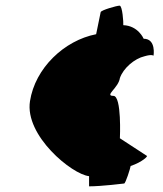

<svg xmlns="http://www.w3.org/2000/svg" viewBox="-20 -633 575 679"><path d="M86 -275C67 -153 235 -16 295 -10V26C339 26 419 16 419 16C424 16 441 -38 442 -46C484 -60 505 -82 499 -82L404 -144C404 -144 411 -294 381 -294C348 -294 399 -322 404 -357C416 -392 456 -426 491 -434C518 -442 523 -436 523 -436C523 -436 533 -496 488 -496C488 -496 469 -542 416 -544C417 -552 413 -613 403 -613C393 -613 337 -597 336 -590L320 -512C207 -490 104 -392 86 -275Z"/></svg>

Font: Ampere
Style: SCExtIta
Weight: 400
Version: Version 1